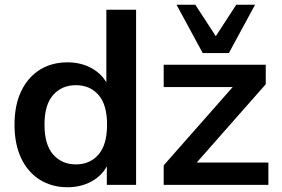

<svg xmlns="http://www.w3.org/2000/svg" viewBox="-20 -777 1186 807"><path d="M264 10Q198 10 147.5 -21.5Q97 -53 69 -112Q41 -171 41 -253Q41 -335 69 -393.5Q97 -452 147 -483.5Q197 -515 264 -515Q318 -515 361 -492.5Q404 -470 427 -431V-736H552V0H429V-78Q407 -37 363 -13.5Q319 10 264 10ZM299 -86Q358 -86 394 -127.5Q430 -169 430 -253Q430 -337 394 -378Q358 -419 299 -419Q240 -419 203.5 -378Q167 -337 167 -253Q167 -169 203.5 -127.5Q240 -86 299 -86ZM668 0V-82L958 -411H668V-505H1097V-423L807 -94H1108V0ZM832 -554 722 -757H801L887 -625L973 -757H1052L942 -554Z"/></svg>

Font: MulishBold
Style: Bold
Weight: 700
Designer: Vernon Adams
Foundry: Vernon Adams
Version: Version 3.602; ttfautohint (v1.8.3)